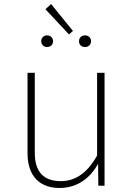

<svg xmlns="http://www.w3.org/2000/svg" viewBox="-20 -924 663 955"><path d="M234 -904 206 -878 323 -753 343 -770ZM214 -748C197 -748 185 -735 185 -719C185 -703 197 -690 214 -690C232 -690 244 -703 244 -719C244 -735 232 -748 214 -748ZM403 -748C384 -748 373 -735 373 -719C373 -703 384 -690 403 -690C421 -690 433 -703 433 -719C433 -735 421 -748 403 -748ZM500 -562H463V-150C421 -76 365 -23 283 -23C200 -23 153 -66 153 -164V-562H117V-161C117 -50 176 11 276 11C369 11 431 -43 468 -109L469 0H500Z"/></svg>

Font: Glow Sans SC Normal ExtraLight
Style: Regular
Weight: 200
Designer: Ryoko NISHIZUKA (kana, bopomofo & ideographs); Paul D. Hunt (Latin, Greek & Cyrillic); Sandoll Communications, Soo-young
Version: Version 0.93